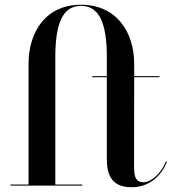

<svg xmlns="http://www.w3.org/2000/svg" viewBox="-20 -780 730 807"><path d="M24 -4.5V0H326V-4.5H212.5V-540C212.5 -667 237 -755.5 320.5 -755.5C404.5 -755.5 429 -667 429 -540V-460H368V-455.5H429V-111.5C429 -51 445 7 533.5 7C603.5 7 657 -37 681.5 -100L677.5 -101.5C657 -50.5 615 -14 584 -14C556 -14 543.5 -28 543.5 -78L544 -455.5H650.5V-460H544V-511.5C544 -642.5 472 -760 320.5 -760C169.5 -760 100 -642.5 100 -511.5V-4.5Z"/></svg>

Font: Bodoni* 36pt Medium
Style: Regular
Weight: 500
Version: Version 2.3